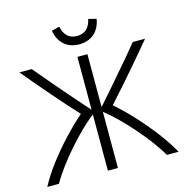

<svg xmlns="http://www.w3.org/2000/svg" viewBox="-126 -1011 1096 1129"><g transform="rotate(-15 422.5 -446.0)"><path d="M23 0Q55 -61 105 -127Q155 -193 212.5 -254.5Q270 -316 325 -364Q292 -399 254 -442Q216 -485 176.5 -530.5Q137 -576 101.5 -618Q66 -660 39 -693H114Q140 -662 175 -620.5Q210 -579 249 -534Q288 -489 325 -446.5Q362 -404 392 -371V-693H453V-371Q482 -403 518.5 -445.5Q555 -488 594 -533Q633 -578 668.5 -620Q704 -662 729 -693H804Q764 -645 716 -588.5Q668 -532 617 -474Q566 -416 519 -364Q575 -316 632 -254Q689 -192 739 -126.5Q789 -61 822 0H751Q726 -44 689.5 -92.5Q653 -141 611.5 -188Q570 -235 529 -275Q488 -315 453 -342V0H392V-342Q356 -315 315 -275Q274 -235 232.5 -188Q191 -141 155 -92.5Q119 -44 94 0ZM423 -761Q368 -761 332 -792.5Q296 -824 287 -880L335 -892Q351 -812 423 -812Q494 -812 511 -892L559 -880Q550 -824 514 -792.5Q478 -761 423 -761Z"/></g></svg>

Font: Ubuntu Sans Light
Style: Regular
Weight: 300
Designer: Dalton Maag Ltd
Foundry: Dalton Maag Ltd
Version: Version 1.006; ttfautohint (v1.8.4.7-5d5b)